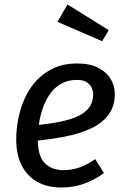

<svg xmlns="http://www.w3.org/2000/svg" viewBox="-20 -821 557 853"><path d="M323 -539Q379 -539 416 -520Q453 -501 471.5 -470.5Q490 -440 490 -405Q490 -348 461.5 -310.5Q433 -273 383.5 -250Q334 -227 269.5 -214.5Q205 -202 134 -195L143 -265Q202 -271 248.5 -280.5Q295 -290 327.5 -305.5Q360 -321 377 -344.5Q394 -368 394 -402Q394 -415 388 -429.5Q382 -444 366.5 -455Q351 -466 322 -466Q281 -466 251.5 -449Q222 -432 202 -403.5Q182 -375 170 -340Q158 -305 153 -269.5Q148 -234 148 -202Q148 -126 179.5 -95.5Q211 -65 262 -65Q299 -65 333 -77Q367 -89 403 -114L442 -52Q399 -21 352.5 -4.5Q306 12 253 12Q189 12 144 -14Q99 -40 75.5 -88Q52 -136 52 -202Q52 -245 61 -292Q70 -339 89.5 -383Q109 -427 141 -462Q173 -497 218 -518Q263 -539 323 -539ZM235 -724 280 -801 463 -687 434 -638Z"/></svg>

Font: Fira Sans Variable
Style: Italic
Weight: 397
Italic angle: -8°
Designer: Carrois Corporate & Edenspiekermann AG
Foundry: Carrois Corporate GbR & Edenspiekermann AG
Version: Version 4.202